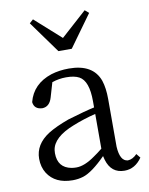

<svg xmlns="http://www.w3.org/2000/svg" viewBox="-89 -861 731 940"><g transform="rotate(-10 276.0 -391.0)"><path d="M302.7 -621.1H236.3L122.1 -779.3L140.6 -795.9L269.5 -680.7L397.5 -795.9L417 -779.3ZM360.4 -114.3V-287.1Q298.8 -271.5 248 -251Q142.6 -210 133.8 -146.5Q132.8 -138.7 132.8 -131.8Q132.8 -59.6 200.2 -46.9Q211.9 -44.9 224.6 -44.9Q265.6 -44.9 318.4 -83Q335.9 -94.7 360.4 -114.3ZM524.4 -58.6 541 -38.1Q506.8 11.7 454.1 11.7Q387.7 11.7 367.2 -57.6Q364.3 -67.4 362.3 -77.1Q294.9 -8.8 249 5.9Q223.6 13.7 196.3 13.7Q109.4 13.7 71.3 -45.9Q51.8 -77.1 51.8 -118.2Q51.8 -189.5 123 -235.4Q162.1 -259.8 226.6 -283.2Q314.5 -309.6 360.4 -319.3V-350.6Q360.4 -451.2 315.4 -475.6Q292 -488.3 251 -488.3Q214.8 -488.3 180.7 -476.6L159.2 -403.3Q146.5 -360.4 110.4 -359.4Q70.3 -361.3 66.4 -397.5Q88.9 -484.4 182.6 -515.6Q223.6 -528.3 271.5 -528.3Q391.6 -528.3 422.9 -440.4Q435.5 -402.3 435.5 -347.7V-111.3Q439.5 -38.1 478.5 -35.2Q502.9 -36.1 524.4 -58.6Z"/></g></svg>

Font: GenYoMin JP Regular
Style: Regular
Weight: 400
Version: Version 1.001;PS 1;hotconv 16.6.51;makeotf.lib2.5.65220 DEVE